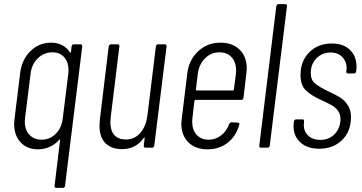

<svg xmlns="http://www.w3.org/2000/svg" viewBox="-20 -720 1765 936"><path d="M340 -504H372Q381 -504 381 -494L297 186Q297 190 294 193Q291 196 286 196H254Q250 196 247.5 193Q245 190 246 186L273 -38Q274 -40 272.5 -40.5Q271 -41 269 -39Q249 -16 222 -4Q195 8 166 8Q112 8 80.5 -26Q49 -60 49 -116Q49 -124 51 -142L78 -362Q86 -429 128 -470.5Q170 -512 230 -512Q259 -512 282.5 -500Q306 -488 321 -465Q322 -463 324 -463.5Q326 -464 326 -466L329 -494Q331 -504 340 -504ZM286 -144 313 -360Q314 -366 314 -378Q314 -417 293 -441Q272 -465 236 -465Q194 -465 164 -435.5Q134 -406 129 -360L102 -144Q101 -138 101 -126Q101 -87 123.5 -63Q146 -39 183 -39Q223 -39 252 -68Q281 -97 286 -144Z M751 -504H783Q792 -504 792 -494L732 -10Q732 -6 729 -3Q726 0 721 0H689Q685 0 682.5 -3Q680 -6 681 -10L685 -46Q686 -49 684.5 -49.5Q683 -50 681 -48Q643 7 575 7Q523 7 494 -22Q465 -51 465 -108Q465 -117 467 -139L510 -494Q511 -498 514 -501Q517 -504 521 -504H553Q558 -504 560.5 -501Q563 -498 562 -494L520 -151Q518 -133 518 -125Q518 -83 537.5 -61.5Q557 -40 593 -40Q636 -40 664 -72Q692 -104 699 -160L740 -494Q742 -504 751 -504Z M1156 -233H933Q930 -233 928 -229L918 -144Q917 -138 917 -126Q917 -87 938.5 -63Q960 -39 997 -39Q1031 -39 1058 -60Q1085 -81 1097 -115Q1102 -124 1109 -124L1139 -122Q1143 -122 1145.5 -120Q1148 -118 1147 -114Q1147 -111 1146 -110Q1130 -55 1089 -23.5Q1048 8 992 8Q933 8 898.5 -26Q864 -60 864 -117Q864 -125 866 -141L893 -362Q901 -428 946 -470Q991 -512 1055 -512Q1114 -512 1148.5 -477.5Q1183 -443 1183 -386Q1183 -378 1181 -362L1167 -243Q1165 -233 1156 -233ZM944 -359 935 -283Q935 -281 936 -280Q937 -279 938 -279H1116Q1120 -279 1120 -283L1130 -359Q1131 -365 1131 -376Q1131 -417 1109 -441Q1087 -465 1050 -465Q1009 -465 979.5 -435.5Q950 -406 944 -359Z M1244 -10 1327 -690Q1328 -694 1331 -697Q1334 -700 1338 -700H1370Q1375 -700 1377.5 -697Q1380 -694 1379 -690L1295 -10Q1295 -6 1292 -3Q1289 0 1284 0H1252Q1248 0 1245.5 -3Q1243 -6 1244 -10Z M1411 -105Q1411 -116 1412 -122L1413 -128Q1415 -138 1424 -138H1454Q1464 -138 1462 -128V-122L1461 -111Q1461 -79 1483 -58.5Q1505 -38 1542 -38Q1581 -38 1607.5 -62.5Q1634 -87 1639 -126L1640 -138Q1640 -163 1628 -179.5Q1616 -196 1598.5 -206Q1581 -216 1549 -231Q1499 -253 1472 -278.5Q1445 -304 1445 -354Q1445 -423 1488 -465.5Q1531 -508 1597 -508Q1654 -508 1686 -477Q1718 -446 1718 -394Q1718 -382 1717 -375L1716 -372Q1716 -368 1713 -365Q1710 -362 1706 -362H1676Q1672 -362 1669.5 -365Q1667 -368 1668 -372L1669 -377Q1673 -414 1651.5 -439Q1630 -464 1592 -464Q1550 -464 1522.5 -435.5Q1495 -407 1495 -364Q1495 -331 1515.5 -313.5Q1536 -296 1580 -275Q1615 -259 1637 -245.5Q1659 -232 1675 -208Q1691 -184 1691 -149Q1691 -80 1648 -37.5Q1605 5 1536 5Q1478 5 1444.5 -25.5Q1411 -56 1411 -105Z"/></svg>

Font: Barlow Condensed Light
Style: Italic
Weight: 300
Width: 3
Italic angle: -7°
Designer: Jeremy Tribby
Foundry: Tribby Type
Version: Version 1.408